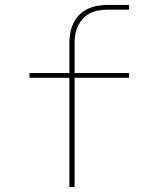

<svg xmlns="http://www.w3.org/2000/svg" viewBox="-20 -755 640 775"><path d="M260 0V-441H99V-460H260V-580Q260 -601 263.5 -621.5Q267 -642 276 -661Q285 -680 300 -695Q315 -710 334 -719Q353 -728 373.5 -731.5Q394 -735 415 -735H501V-716H415Q397 -716 379 -713Q361 -710 344.5 -702Q328 -694 315.5 -680.5Q303 -667 295 -650.5Q287 -634 284 -616Q281 -598 281 -580V-460H501V-441H281V0Z"/></svg>

Font: Iosevka SS04 Thin Extended
Style: Regular
Weight: 100
Width: 7
Monospace: yes
Designer: Belleve Invis
Foundry: Belleve Invis
Version: Version 19.0.0; ttfautohint (v1.8.4)